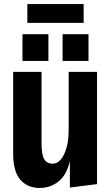

<svg xmlns="http://www.w3.org/2000/svg" viewBox="-20 -919 549 948"><path d="M175 9Q116 9 80.5 -31.5Q45 -72 45 -160V-564H185V-216Q185 -156 198 -133.5Q211 -111 240 -111Q275 -111 297 -158.5Q319 -206 319 -277V-564H459V-10L325 7V-124Q309 -55 269 -23Q229 9 175 9ZM115 -806V-899H393V-806ZM289 -618V-750H417V-618ZM91 -618V-750H219V-618Z"/></svg>

Font: Freeman
Style: Regular
Weight: 400
Designer: Vernon Adams, Aoife Mooney, Rodrigo Fuenzalida
Foundry: Rodrigo Fuenzalida
Version: Version 1.000; ttfautohint (v1.8.4.7-5d5b)